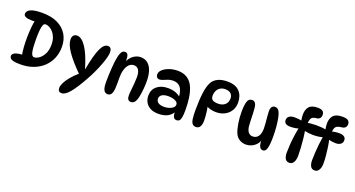

<svg xmlns="http://www.w3.org/2000/svg" viewBox="-55 -1603 4809 2601"><g transform="rotate(20 2349.0 -302.5)"><path d="M201 23Q138 23 103.5 15Q69 7 56 -7.5Q43 -22 42 -40Q42 -68 75.5 -87Q109 -106 199 -111L183 -92Q172 -143 167 -211Q162 -279 163 -352Q164 -425 170 -491.5Q176 -558 187 -605L274 -611Q252 -602 219 -595.5Q186 -589 151 -589Q87 -589 56.5 -603Q26 -617 26 -642Q26 -686 79.5 -710.5Q133 -735 244 -735Q376 -735 466.5 -691.5Q557 -648 604 -570.5Q651 -493 651 -390Q651 -300 619 -224.5Q587 -149 527.5 -93.5Q468 -38 385.5 -7.5Q303 23 201 23ZM343 -131Q377 -131 415.5 -158.5Q454 -186 481 -239.5Q508 -293 508 -372Q508 -430 491.5 -473.5Q475 -517 449 -546Q423 -575 394 -589.5Q365 -604 339 -604Q318 -604 306.5 -578Q295 -552 290 -500.5Q285 -449 285 -373Q285 -255 297 -193Q309 -131 343 -131Z M860 199Q806 199 806 141Q806 109 828 65Q850 21 892.5 -30Q935 -81 996 -134L995 -126Q862 -258 793.5 -358Q725 -458 725 -531Q725 -567 743.5 -587Q762 -607 793 -607Q859 -607 924 -511Q989 -415 1047 -219H1051Q1089 -425 1132 -521.5Q1175 -618 1234 -618Q1262 -618 1275.5 -598.5Q1289 -579 1289 -544Q1289 -515 1276.5 -467.5Q1264 -420 1241.5 -360.5Q1219 -301 1189.5 -237Q1160 -173 1125 -111Q1036 50 973 124.5Q910 199 860 199Z M1477 -622Q1509 -622 1520.5 -596Q1532 -570 1532 -519Q1532 -507 1530.5 -493.5Q1529 -480 1526 -469L1524 -489Q1548 -554 1598 -590.5Q1648 -627 1704 -627Q1766 -627 1807.5 -592Q1849 -557 1869.5 -494Q1890 -431 1890 -345Q1890 -292 1885.5 -240.5Q1881 -189 1873.5 -146.5Q1866 -104 1857 -77Q1845 -43 1826 -26.5Q1807 -10 1781 -10Q1755 -10 1741 -29Q1727 -48 1727 -80Q1727 -114 1732 -162.5Q1737 -211 1741.5 -261.5Q1746 -312 1746 -353Q1746 -493 1654 -493Q1605 -493 1572 -449.5Q1539 -406 1528 -326Q1525 -299 1525 -259Q1525 -219 1525.5 -179.5Q1526 -140 1523 -113Q1519 -53 1500.5 -27Q1482 -1 1450 -1Q1413 -1 1394 -35.5Q1375 -70 1375 -152Q1375 -194 1377 -246Q1379 -298 1382.5 -350.5Q1386 -403 1391 -446Q1401 -527 1420 -574.5Q1439 -622 1477 -622Z M2449 10Q2415 10 2402.5 -16.5Q2390 -43 2388 -101L2398 -96Q2342 13 2186 13Q2115 13 2068 -12.5Q2021 -38 1998.5 -80.5Q1976 -123 1976 -173Q1976 -259 2036 -309.5Q2096 -360 2195 -360Q2260 -360 2308 -341Q2356 -322 2390 -288L2373 -290Q2366 -391 2329.5 -434.5Q2293 -478 2226 -478Q2187 -478 2154 -466Q2121 -454 2093.5 -441.5Q2066 -429 2042 -429Q2018 -429 2004.5 -445Q1991 -461 1991 -486Q1991 -522 2025.5 -554Q2060 -586 2117 -606Q2174 -626 2241 -626Q2322 -626 2380 -587Q2438 -548 2468 -473Q2494 -409 2505 -330Q2516 -251 2516 -161Q2516 -93 2509 -56Q2502 -19 2487.5 -4.5Q2473 10 2449 10ZM2228 -102Q2261 -102 2295 -111.5Q2329 -121 2352 -140Q2375 -159 2375 -187Q2375 -211 2355.5 -226.5Q2336 -242 2304.5 -250Q2273 -258 2237 -258Q2176 -258 2144.5 -237Q2113 -216 2113 -181Q2113 -143 2142.5 -122.5Q2172 -102 2228 -102Z M2920 -719Q3039 -719 3095.5 -658Q3152 -597 3152 -498Q3152 -430 3120.5 -380Q3089 -330 3035 -302.5Q2981 -275 2913 -275Q2881 -275 2845.5 -282Q2810 -289 2772 -309L2777 -322Q2785 -297 2790.5 -260.5Q2796 -224 2799.5 -185.5Q2803 -147 2803 -115Q2803 -56 2783.5 -24.5Q2764 7 2726 7Q2694 7 2675.5 -13Q2657 -33 2650 -79Q2643 -125 2643 -202Q2643 -350 2656.5 -454.5Q2670 -559 2703 -619Q2729 -665 2783.5 -692Q2838 -719 2920 -719ZM2901 -393Q2961 -393 2998.5 -425Q3036 -457 3036 -518Q3036 -558 3009.5 -584.5Q2983 -611 2927 -611Q2886 -611 2856 -592.5Q2826 -574 2810.5 -541.5Q2795 -509 2795 -467Q2795 -428 2820.5 -410.5Q2846 -393 2901 -393Z M3688 -6Q3661 -6 3646.5 -24.5Q3632 -43 3627 -72.5Q3622 -102 3622 -135L3627 -139Q3617 -96 3588 -65Q3559 -34 3521 -17.5Q3483 -1 3445 -1Q3394 -1 3352 -25Q3310 -49 3287 -99Q3264 -152 3251 -232.5Q3238 -313 3238 -398Q3238 -444 3242 -483Q3246 -522 3255 -547Q3263 -573 3279 -585.5Q3295 -598 3320 -598Q3349 -598 3365.5 -575.5Q3382 -553 3386 -513Q3390 -480 3391.5 -431.5Q3393 -383 3394.5 -334.5Q3396 -286 3399 -253Q3405 -193 3430 -164.5Q3455 -136 3491 -136Q3544 -136 3572 -176Q3600 -216 3600 -288Q3600 -324 3596 -369.5Q3592 -415 3587.5 -458Q3583 -501 3583 -529Q3583 -576 3599 -596.5Q3615 -617 3643 -617Q3667 -617 3683.5 -604Q3700 -591 3710 -568Q3724 -538 3734 -486Q3744 -434 3750 -368Q3756 -302 3756 -229Q3756 -117 3741 -61.5Q3726 -6 3688 -6Z M4080 30Q4038 30 4020 -3.5Q4002 -37 4002 -87Q4002 -138 4006.5 -202Q4011 -266 4020.5 -334Q4030 -402 4043 -465L4055 -456Q4004 -434 3925 -434Q3883 -434 3860 -450Q3837 -466 3837 -499Q3837 -535 3865 -554.5Q3893 -574 3940 -574Q3972 -574 4000.5 -570.5Q4029 -567 4051 -562H4040Q4031 -606 4031 -647Q4031 -720 4067 -762Q4103 -804 4190 -804Q4240 -804 4262.5 -786.5Q4285 -769 4285 -734Q4285 -703 4269 -684.5Q4253 -666 4222 -664Q4172 -659 4154 -637.5Q4136 -616 4132 -558L4114 -560Q4144 -567 4182.5 -570.5Q4221 -574 4258 -574Q4299 -574 4335 -570.5Q4371 -567 4399 -562H4388Q4379 -606 4379 -647Q4379 -720 4417.5 -762Q4456 -804 4548 -804Q4604 -804 4628.5 -786.5Q4653 -769 4653 -734Q4653 -670 4580 -664Q4543 -660 4522.5 -650Q4502 -640 4492.5 -618.5Q4483 -597 4480 -558L4462 -560Q4487 -569 4519 -574Q4551 -579 4582 -579Q4625 -579 4651.5 -563Q4678 -547 4678 -509Q4678 -472 4650 -453Q4622 -434 4581 -434Q4556 -434 4528.5 -438Q4501 -442 4474 -449L4479 -464Q4492 -413 4501 -352.5Q4510 -292 4515.5 -231.5Q4521 -171 4521 -118Q4521 -84 4512 -54.5Q4503 -25 4484.5 -7.5Q4466 10 4438 10Q4396 10 4378 -23.5Q4360 -57 4360 -107Q4360 -155 4363.5 -215.5Q4367 -276 4374 -340.5Q4381 -405 4391 -465L4403 -456Q4373 -445 4335.5 -439.5Q4298 -434 4253 -434Q4223 -434 4190.5 -438Q4158 -442 4126 -449L4131 -464Q4141 -410 4148 -346Q4155 -282 4159 -218Q4163 -154 4163 -98Q4163 -64 4154 -34.5Q4145 -5 4126.5 12.5Q4108 30 4080 30Z"/></g></svg>

Font: DynaPuff
Style: Regular
Weight: 400
Designer: Toshi Omagari, Jennifer Daniel
Foundry: Google Fonts
Version: Version 2.000